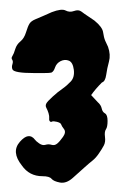

<svg xmlns="http://www.w3.org/2000/svg" viewBox="-20 -746 264 400"><path d="M192.4 -574.2Q178.7 -560.5 169.9 -547.9L183.6 -533.2Q190.4 -527.3 191.9 -520Q193.4 -512.7 198.7 -509.8Q204.1 -506.8 204.1 -494.1Q204.1 -481.4 200.7 -476.6Q197.3 -471.7 198.7 -460.9Q200.2 -450.2 196.3 -442.9Q192.4 -435.5 186 -426.3Q179.7 -417 172.9 -411.6Q166 -406.2 155.8 -397Q145.5 -387.7 131.8 -375.5Q118.2 -363.3 105 -365.7Q91.8 -368.2 87.4 -373.5Q83 -378.9 68.4 -378.9Q41 -378.9 25.4 -401.4Q2.9 -429.7 21.5 -450.7Q40 -471.7 52.7 -455.1Q54.7 -452.1 61.5 -447.3Q68.4 -442.4 74.7 -444.3Q81.1 -446.3 87.4 -444.3Q93.8 -442.4 99.1 -446.8Q104.5 -451.2 111.3 -460.9Q118.2 -470.7 113.3 -477.1Q108.4 -483.4 107.4 -486.8Q106.4 -490.2 98.6 -492.2Q90.8 -494.1 88.4 -492.7Q85.9 -491.2 84 -493.2Q82 -495.1 82.5 -499.5Q83 -503.9 81.1 -510.3Q79.1 -516.6 76.7 -521Q74.2 -525.4 76.2 -529.8Q78.1 -534.2 89.4 -544.4Q100.6 -554.7 109.9 -561Q119.1 -567.4 127.4 -576.2Q135.7 -585 133.8 -600.6Q131.8 -616.2 123.5 -619.6Q115.2 -623 106.4 -618.7Q97.7 -614.3 94.7 -605.5Q91.8 -596.7 86.9 -594.7Q83 -593.8 72.3 -593.8H50.8Q8.8 -593.8 5.9 -601.6Q3.9 -606.4 5.9 -612.3Q7.8 -618.2 5.4 -621.6Q2.9 -625 5.9 -629.4Q8.8 -633.8 11.7 -643.6Q14.6 -653.3 22.5 -659.7Q30.3 -666 34.2 -678.7Q38.1 -691.4 41.5 -696.8Q44.9 -702.1 53.2 -705.6Q61.5 -709 70.3 -712.9Q79.1 -716.8 87.9 -720.7Q108.4 -728.5 116.7 -724.1Q125 -719.7 134.3 -723.1Q143.6 -726.6 149.9 -721.7Q156.2 -716.8 163.1 -712.4Q169.9 -708 176.8 -703.1Q193.4 -689.5 194.8 -678.7Q196.3 -668 199.2 -661.1Q202.1 -654.3 205.1 -648.4Q210.9 -631.8 207 -617.7Q203.1 -603.5 201.2 -589.8Q199.2 -576.2 192.4 -574.2Z"/></svg>

Font: Creepster Caps
Style: Regular
Weight: 400
Designer: Font Diner, Inc
Foundry: Font Diner, Inc
Version: Version 1.000